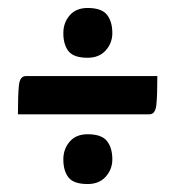

<svg xmlns="http://www.w3.org/2000/svg" viewBox="-20 -521 440 482"><path d="M25 -234Q25 -284 27.5 -307Q30 -330 45 -330H375Q375 -281 372.5 -257.5Q370 -234 355 -234ZM200 -59Q165 -59 152 -75.5Q139 -92 139 -121Q139 -147 155 -165.5Q171 -184 200 -184Q235 -184 248.5 -167Q262 -150 262 -121Q262 -96 245.5 -77.5Q229 -59 200 -59ZM200 -376Q165 -376 152 -392.5Q139 -409 139 -438Q139 -464 155 -482.5Q171 -501 200 -501Q235 -501 248.5 -484Q262 -467 262 -438Q262 -413 245.5 -394.5Q229 -376 200 -376Z"/></svg>

Font: Yanone Kaffeesatz
Style: Bold
Weight: 700
Designer: Yanone (Cyrillic: Daniel Pouzeot, Huerta Tipografica, and Cyreal)
Foundry: Yanone
Version: Version 2.003